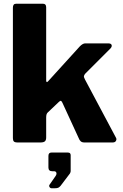

<svg xmlns="http://www.w3.org/2000/svg" viewBox="-20 -762 658 1027"><path d="M600 -26Q605 -18 600.5 -9Q596 0 583 0H431Q419 0 412 -6Q405 -12 401 -23L314 -212Q310 -221 306 -222.5Q302 -224 294 -216L235 -160Q231 -156 229 -150Q227 -144 227 -133V-27Q227 -12 220 -6Q213 0 197 0H74Q59 0 54 -5.5Q49 -11 49 -23V-721Q49 -742 66 -742H210Q227 -742 227 -723V-331Q227 -326 229.5 -323.5Q232 -321 238 -328L407 -514Q423 -530 436 -530H559Q574 -530 577 -521.5Q580 -513 571 -503L436 -368Q430 -361 429 -355Q428 -349 435 -336L600 -26ZM256 245Q249 245 245 238.5Q241 232 245 226L277 180Q284 170 281.5 162Q279 154 269 154H260Q239 154 239 134V72Q239 54 255 54H343Q358 54 358 68V154Q358 157 356.5 160.5Q355 164 354 166L304 232Q298 239 292 242Q286 245 273 245Z"/></svg>

Font: Libre Franklin Thin ExtraBold
Style: Regular
Weight: 800
Version: Version 3.000